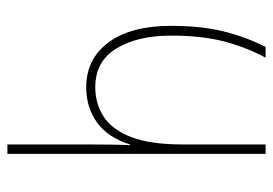

<svg xmlns="http://www.w3.org/2000/svg" viewBox="-132 -622 754 531"><g transform="rotate(90 245.5 -357.0)"><path d="M380 0V-223Q380 -255 380.5 -288.5Q381 -322 382 -339H380Q361 -278 319.5 -248Q278 -218 222 -218Q143 -218 97.5 -280Q52 -342 52 -452Q52 -534 66.5 -594.5Q81 -655 110 -714H140Q112 -662 95.5 -600.5Q79 -539 79 -452Q79 -360 114.5 -301.5Q150 -243 222 -243Q266 -243 302 -265.5Q338 -288 359 -341Q380 -394 380 -485V-714H406V0Z"/></g></svg>

Font: Noto Sans Georgian Condensed Thin
Style: Regular
Weight: 100
Width: 3
Designer: Monotype Design Team, Akaki Razmadze
Foundry: Google LLC
Version: Version 2.005; ttfautohint (v1.8.4.7-5d5b)